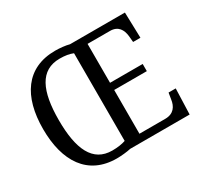

<svg xmlns="http://www.w3.org/2000/svg" viewBox="-151 -926 1193 1136"><g transform="rotate(-30 445.0 -357.5)"><path d="M344 10C373 10 414 6 440 0H846L852 -175H803L796 -132C790 -88 767 -50 708 -50H532V-349H755V-398H532V-664H685C741 -664 762 -626 767 -582L771 -539H821L816 -714H441C416 -721 375 -725 345 -725C147 -725 52 -580 52 -359C52 -137 147 10 344 10ZM344 -44C211 -44 159 -160 159 -358C159 -556 211 -671 345 -671C382 -671 411 -666 435 -656V-57C411 -49 381 -44 344 -44Z"/></g></svg>

Font: Noto Serif Georgian SemiCondensed
Style: Regular
Weight: 400
Width: 4
Designer: Monotype Design Team, Akaki Razmadze
Foundry: Google LLC
Version: Version 2.003